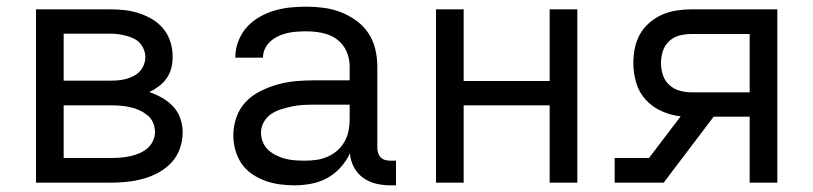

<svg xmlns="http://www.w3.org/2000/svg" viewBox="-20 -548 2440 576"><path d="M88 0V-520H311Q333 -520 355 -517.5Q377 -515 398 -508Q419 -501 438 -489.5Q457 -478 471 -460.5Q485 -443 491.5 -421.5Q498 -400 498 -378Q498 -361 494 -344.5Q490 -328 480.5 -314Q471 -300 457 -289.5Q443 -279 428 -272Q448 -265 466.5 -254.5Q485 -244 499.5 -228.5Q514 -213 521 -192.5Q528 -172 528 -151Q528 -126 519.5 -102Q511 -78 494 -60Q477 -42 455 -30Q433 -18 409 -11.5Q385 -5 360.5 -2.5Q336 0 311 0ZM171 -306H311Q323 -306 334.5 -307Q346 -308 357.5 -311Q369 -314 380 -319.5Q391 -325 399 -333.5Q407 -342 411.5 -353.5Q416 -365 416 -377Q416 -388 411.5 -399.5Q407 -411 399 -419.5Q391 -428 380 -433Q369 -438 357.5 -441Q346 -444 334.5 -445.5Q323 -447 311 -447H171ZM171 -74H311Q325 -74 339.5 -75Q354 -76 368.5 -79Q383 -82 396.5 -87.5Q410 -93 421 -102Q432 -111 438.5 -124.5Q445 -138 445 -152Q445 -167 439 -180.5Q433 -194 421.5 -203Q410 -212 396.5 -218Q383 -224 368.5 -227Q354 -230 339.5 -231Q325 -232 311 -232H171Z M864 8Q841 8 819 5Q797 2 776 -5.5Q755 -13 736 -26Q717 -39 704.5 -57.5Q692 -76 686 -98Q680 -120 680 -142Q680 -169 689 -195.5Q698 -222 717 -242Q736 -262 761 -274.5Q786 -287 812.5 -294.5Q839 -302 866.5 -304.5Q894 -307 921 -307H1029V-347Q1029 -363 1025 -378.5Q1021 -394 1012 -407.5Q1003 -421 990 -430.5Q977 -440 962 -445Q947 -450 931 -452Q915 -454 899 -454Q885 -454 870.5 -453Q856 -452 842.5 -449Q829 -446 816 -440Q803 -434 792.5 -425Q782 -416 775.5 -403Q769 -390 769 -376V-375H686V-377Q686 -401 695 -424.5Q704 -448 720 -466Q736 -484 757.5 -496.5Q779 -509 802.5 -516Q826 -523 850 -525.5Q874 -528 899 -528Q925 -528 951.5 -524.5Q978 -521 1002.5 -511.5Q1027 -502 1049 -486Q1071 -470 1085.5 -448Q1100 -426 1106 -400Q1112 -374 1112 -347V-104Q1112 -97 1114.5 -89Q1117 -81 1122.5 -75.5Q1128 -70 1135.5 -68Q1143 -66 1151 -66H1168V8H1151Q1129 8 1108 3Q1087 -2 1069.5 -14.5Q1052 -27 1041.5 -47Q1031 -67 1030 -88Q1019 -65 1001.5 -45.5Q984 -26 962 -14Q940 -2 914.5 3Q889 8 864 8ZM895 -66Q913 -66 930 -68.5Q947 -71 963 -78Q979 -85 992 -96.5Q1005 -108 1013.5 -123Q1022 -138 1025.5 -155Q1029 -172 1029 -189V-234H921Q905 -234 888 -233Q871 -232 855 -228.5Q839 -225 823 -220Q807 -215 793.5 -206Q780 -197 771.5 -182Q763 -167 763 -150Q763 -136 768.5 -122Q774 -108 785 -98Q796 -88 809.5 -81.5Q823 -75 837 -71.5Q851 -68 866 -67Q881 -66 895 -66Z M1288 0V-520H1371V-305H1629V-520H1712V0H1629V-232H1371V0Z M1824 0V-74H1927L2022 -199Q1993 -202 1965 -214.5Q1937 -227 1917 -249Q1897 -271 1888.5 -300Q1880 -329 1880 -359Q1880 -381 1884.5 -403.5Q1889 -426 1900 -445.5Q1911 -465 1928.5 -480Q1946 -495 1966.5 -504Q1987 -513 2009.5 -516.5Q2032 -520 2054 -520H2312V0H2229V-198H2121L1971 0ZM2054 -271H2229V-446H2054Q2036 -446 2018.5 -441.5Q2001 -437 1987.5 -424.5Q1974 -412 1968.5 -394.5Q1963 -377 1963 -359Q1963 -341 1968.5 -323.5Q1974 -306 1987.5 -293.5Q2001 -281 2018.5 -276Q2036 -271 2054 -271Z"/></svg>

Font: R Plex Mono
Style: Regular
Weight: 400
Monospace: yes
Designer: Belleve Invis
Foundry: Belleve Invis
Version: Version 31.8.0